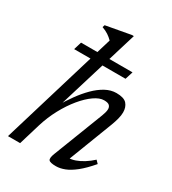

<svg xmlns="http://www.w3.org/2000/svg" viewBox="-176 -806 818 911"><g transform="rotate(30 233.0 -350.0)"><path d="M108 -116.5 73 0H6.5L197.5 -634Q191 -640.5 184.5 -645.8Q178 -651 171 -655.8Q164 -660.5 155.5 -664.5Q147 -668.5 136.5 -672.5L140.5 -685L275 -709.5H286.5L144.5 -243.5L138 -244.5Q159 -280.5 183.5 -314.5Q208 -348.5 235 -375.5Q262 -402.5 291.2 -418.5Q320.5 -434.5 350.5 -434.5Q392 -434.5 407.8 -416.8Q423.5 -399 423.5 -370.5Q423.5 -354.5 418.5 -335Q413.5 -315.5 405 -293L306 -35.5L307 -54Q323.5 -54 343.5 -61Q363.5 -68 385 -81.5Q406.5 -95 426.5 -113.5L441.5 -98Q406.5 -57 376.8 -33.2Q347 -9.5 322 0.2Q297 10 274.5 10Q242 10 235 0.8Q228 -8.5 239 -36.5L344.5 -309Q348.5 -319.5 351.2 -329.5Q354 -339.5 354 -348Q354 -360.5 346 -368Q338 -375.5 317 -375.5Q293 -375.5 263.5 -355Q234 -334.5 204.2 -298.5Q174.5 -262.5 149.2 -215.8Q124 -169 108 -116.5ZM72 -514.5 85 -557.5H367L353.5 -514.5Z"/></g></svg>

Font: Newsreader 16pt
Style: Italic
Weight: 400
Italic angle: -17°
Designer: Hugues Gentile
Foundry: Production Type
Version: Version 1.003